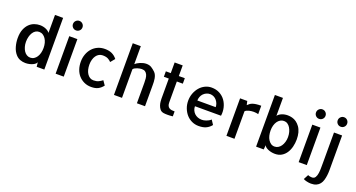

<svg xmlns="http://www.w3.org/2000/svg" viewBox="-55 -1612 4908 2649"><g transform="rotate(20 2399.0 -288.0)"><path d="M121.1 -55.7Q84 -97.7 66.4 -159.2Q48.8 -220.7 48.8 -283.2Q48.8 -359.4 69.8 -411.1Q90.8 -462.9 124 -495.1Q157.2 -527.3 197.8 -541.5Q238.3 -555.7 277.3 -555.7Q325.2 -555.7 364.7 -539.1Q404.3 -522.5 423.8 -495.1V-758.8H543V0H430.7Q428.7 -16.6 427.2 -33.7Q425.8 -50.8 423.8 -65.4Q420.9 -52.7 406.7 -40Q392.6 -27.3 370.6 -17.1Q348.6 -6.8 321.3 -1Q293.9 4.9 264.6 4.9Q225.6 4.9 188 -8.8Q150.4 -22.5 121.1 -55.7ZM173.8 -274.4Q173.8 -235.4 183.6 -201.7Q193.4 -168 210 -142.6Q226.6 -117.2 250.5 -102.5Q274.4 -87.9 302.7 -87.9Q333 -87.9 356.9 -103Q380.9 -118.2 397.5 -143.6Q414.1 -168.9 422.9 -203.1Q431.6 -237.3 431.6 -276.4Q431.6 -315.4 422.4 -349.6Q413.1 -383.8 396 -409.2Q378.9 -434.6 355 -449.7Q331.1 -464.8 300.8 -464.8Q270.5 -464.8 247.1 -449.7Q223.6 -434.6 207.5 -408.2Q191.4 -381.8 182.6 -347.7Q173.8 -313.5 173.8 -274.4Z M828.1 0H709V-550.8H828.1ZM838.9 -726.6Q838.9 -697.3 818.4 -677.2Q797.9 -657.2 768.6 -657.2Q739.3 -657.2 719.2 -677.7Q699.2 -698.2 699.2 -726.6Q699.2 -755.9 719.7 -776.4Q740.2 -796.9 768.6 -796.9Q797.9 -796.9 818.4 -776.4Q838.9 -755.9 838.9 -726.6Z M1402.3 -77.1Q1369.1 -35.2 1330.1 -15.1Q1291 4.9 1230.5 4.9Q1172.9 4.9 1126 -17.1Q1079.1 -39.1 1045.9 -76.7Q1012.7 -114.3 995.6 -165Q978.5 -215.8 978.5 -275.4Q978.5 -334 997.1 -384.8Q1015.6 -435.5 1048.8 -473.1Q1082 -510.7 1128.9 -532.2Q1175.8 -553.7 1233.4 -553.7Q1293.9 -553.7 1336.9 -533.7Q1379.9 -513.7 1413.1 -471.7L1360.4 -408.2Q1343.8 -427.7 1314.5 -443.8Q1285.2 -460 1234.4 -460Q1205.1 -460 1180.7 -446.3Q1156.2 -432.6 1139.2 -408.2Q1122.1 -383.8 1112.8 -350.6Q1103.5 -317.4 1103.5 -278.3Q1103.5 -239.3 1111.8 -205.6Q1120.1 -171.9 1136.7 -146.5Q1153.3 -121.1 1176.3 -106.4Q1199.2 -91.8 1229.5 -91.8Q1273.4 -91.8 1303.2 -106Q1333 -120.1 1358.4 -140.6Z M2021.5 0H1902.3V-299.8Q1902.3 -333 1899.4 -363.3Q1896.5 -393.6 1885.7 -417Q1875 -440.4 1856.4 -453.6Q1837.9 -466.8 1804.7 -466.8Q1793.9 -466.8 1776.9 -463.9Q1759.8 -460.9 1741.7 -455.1Q1723.6 -449.2 1707.5 -440.4Q1691.4 -431.6 1683.6 -419.9V-414.1V-412.1V-195.3V-193.4V0H1565.4V-758.8H1683.6V-495.1Q1695.3 -505.9 1713.4 -517.1Q1731.4 -528.3 1752.9 -537.1Q1774.4 -545.9 1796.9 -551.3Q1819.3 -556.6 1840.8 -556.6Q1884.8 -556.6 1915 -538.1Q1945.3 -519.5 1975.6 -490.2Q1992.2 -473.6 2001.5 -451.7Q2010.7 -429.7 2015.1 -405.8Q2019.5 -381.8 2020.5 -357.4Q2021.5 -333 2021.5 -309.6V-19.5Z M2317.4 -167Q2317.4 -133.8 2326.2 -115.2Q2335 -96.7 2351.1 -86.9Q2367.2 -77.1 2387.2 -74.7Q2407.2 -72.3 2429.7 -72.3V0Q2417 2 2404.3 2.9Q2393.6 3.9 2378.4 4.4Q2363.3 4.9 2348.6 4.9Q2334 4.9 2318.8 3.9Q2303.7 2.9 2293 1Q2259.8 -4.9 2241.2 -27.8Q2222.7 -50.8 2213.4 -78.6Q2204.1 -106.4 2201.7 -132.8Q2199.2 -159.2 2199.2 -173.8V-470.7H2127V-550.8H2199.2V-707H2317.4V-550.8H2405.3V-470.7H2317.4Z M2798.8 -556.6Q2865.2 -556.6 2916 -529.8Q2966.8 -502.9 2999.5 -458.5Q3032.2 -414.1 3046.4 -356Q3060.5 -297.9 3051.8 -235.4H2668.9Q2668.9 -204.1 2680.7 -177.7Q2692.4 -151.4 2712.4 -132.3Q2732.4 -113.3 2760.3 -102.5Q2788.1 -91.8 2820.3 -91.8Q2831.1 -91.8 2847.2 -94.2Q2863.3 -96.7 2881.3 -103Q2899.4 -109.4 2917.5 -119.1Q2935.5 -128.9 2949.2 -142.6L2992.2 -77.1Q2960 -37.1 2917 -16.6Q2874 3.9 2807.6 3.9Q2753.9 3.9 2707 -18.1Q2660.2 -40 2627 -78.1Q2593.8 -116.2 2574.2 -167Q2554.7 -217.8 2554.7 -276.4Q2554.7 -334 2574.2 -385.3Q2593.8 -436.5 2626.5 -474.6Q2659.2 -512.7 2704.1 -534.7Q2749 -556.6 2798.8 -556.6ZM2942.4 -321.3Q2942.4 -347.7 2932.6 -373Q2922.9 -398.4 2905.8 -418.9Q2888.7 -439.5 2864.3 -451.7Q2839.8 -463.9 2811.5 -464.8Q2781.2 -464.8 2755.9 -453.1Q2730.5 -441.4 2711.9 -421.9Q2693.4 -402.3 2683.1 -375.5Q2672.9 -348.6 2672.9 -321.3Z M3526.4 -431.6Q3499 -439.5 3460 -440.4Q3424.8 -440.4 3390.1 -432.1Q3355.5 -423.8 3335 -404.3V-195.3V-193.4V0H3216.8V-550.8H3322.3L3335 -494.1Q3349.6 -508.8 3365.7 -520.5Q3381.8 -532.2 3403.3 -539.6Q3424.8 -546.9 3454.1 -550.8Q3483.4 -554.7 3526.4 -554.7Z M4133.8 -383.8Q4145.5 -338.9 4145.5 -285.2Q4145.5 -229.5 4132.3 -176.8Q4119.1 -124 4092.3 -83.5Q4065.4 -43 4024.9 -19Q3984.4 4.9 3929.7 4.9Q3900.4 4.9 3873 -1Q3845.7 -6.8 3823.7 -17.1Q3801.8 -27.3 3787.6 -39.6Q3773.4 -51.8 3770.5 -65.4Q3769.5 -51.8 3767.6 -34.2Q3765.6 -16.6 3764.6 0H3652.3V-758.8H3770.5V-495.1Q3790 -522.5 3829.6 -539.1Q3869.1 -555.7 3917 -555.7Q3949.2 -555.7 3982.4 -546.9Q4015.6 -538.1 4044.4 -517.6Q4073.2 -497.1 4097.2 -463.9Q4121.1 -430.7 4133.8 -383.8ZM3889.6 -87.9Q3918.9 -87.9 3942.9 -102.5Q3966.8 -117.2 3983.9 -142.1Q4001 -167 4011.2 -201.2Q4021.5 -235.4 4021.5 -274.4Q4021.5 -312.5 4012.2 -346.7Q4002.9 -380.9 3986.8 -407.2Q3970.7 -433.6 3947.3 -449.2Q3923.8 -464.8 3894.5 -464.8Q3865.2 -464.8 3840.8 -450.2Q3816.4 -435.5 3799.3 -410.6Q3782.2 -385.7 3772.9 -352.1Q3763.7 -318.4 3763.7 -279.3Q3763.7 -240.2 3772 -205.6Q3780.3 -170.9 3796.9 -145Q3813.5 -119.1 3836.4 -103.5Q3859.4 -87.9 3889.6 -87.9Z M4396.5 0H4277.3V-550.8H4396.5ZM4407.2 -726.6Q4407.2 -697.3 4386.7 -677.2Q4366.2 -657.2 4336.9 -657.2Q4307.6 -657.2 4287.6 -677.7Q4267.6 -698.2 4267.6 -726.6Q4267.6 -755.9 4288.1 -776.4Q4308.6 -796.9 4336.9 -796.9Q4366.2 -796.9 4386.7 -776.4Q4407.2 -755.9 4407.2 -726.6Z M4423.8 194.3 4461.9 123Q4475.6 130.9 4494.6 133.3Q4513.7 135.7 4521.5 135.7Q4553.7 135.7 4569.3 109.9Q4585 84 4590.3 44.9Q4595.7 5.9 4595.2 -38.1Q4594.7 -82 4595.7 -118.2V-550.8H4714.8V-117.2Q4714.8 -80.1 4714.8 -40.5Q4714.8 -1 4710 36.6Q4705.1 74.2 4695.3 107.4Q4685.5 140.6 4666 166Q4646.5 191.4 4614.7 206.1Q4583 220.7 4537.1 220.7Q4507.8 220.7 4474.1 212.9Q4440.4 205.1 4423.8 194.3ZM4724.6 -726.6Q4724.6 -697.3 4704.6 -677.2Q4684.6 -657.2 4655.3 -657.2Q4626 -657.2 4606 -677.7Q4585.9 -698.2 4585.9 -726.6Q4585.9 -755.9 4606.4 -776.4Q4627 -796.9 4655.3 -796.9Q4684.6 -796.9 4704.6 -776.4Q4724.6 -755.9 4724.6 -726.6Z"/></g></svg>

Font: Allerta
Style: Regular
Weight: 400
Designer: Matt McInerney
Foundry: Matt McInerney
Version: Version 1.0